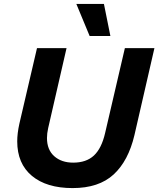

<svg xmlns="http://www.w3.org/2000/svg" viewBox="-20 -950 809 981"><path d="M370 -930H511L544 -766H438ZM68 -228Q68 -268 79 -318L169 -704H320L226 -295Q220 -268 220 -245Q220 -185 257 -152Q294 -119 354 -119Q421 -119 460 -155.5Q499 -192 517 -270L618 -704H769L667 -260Q636 -128 560.5 -58.5Q485 11 351 11Q218 11 143 -51.5Q68 -114 68 -228Z"/></svg>

Font: CBA Beacon Sans Extra Bold
Style: Italic
Weight: 800
Italic angle: -13°
Designer: Wei Huang
Foundry: Wei Huang
Version: Version 1.002